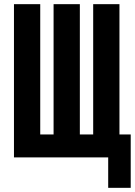

<svg xmlns="http://www.w3.org/2000/svg" viewBox="-20 -755 647 921"><path d="M499 146V0H47V-735H173V-110H237V-735H363V-110H427V-735H553V-110H607V146Z"/></svg>

Font: Iosevka Custom XBdEx
Style: Regular
Weight: 800
Width: 7
Monospace: yes
Designer: Belleve Invis
Foundry: Belleve Invis
Version: Version 11.2.4; ttfautohint (v1.8.4)